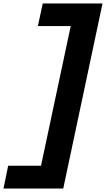

<svg xmlns="http://www.w3.org/2000/svg" viewBox="-43 -872 610 1105"><path d="M547 -852 321 213H-23L4 82H193L364 -722H175L203 -852Z"/></svg>

Font: Be Vietnam Pro
Style: Bold Italic
Weight: 700
Italic angle: -12°
Designer: Lam Bao, Tony Le, Vietanh Nguyen
Foundry: Yellow Type Foundry
Version: Version 1.002; ttfautohint (v1.8.3)